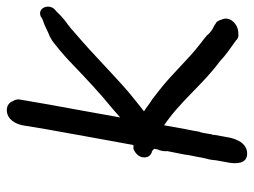

<svg xmlns="http://www.w3.org/2000/svg" viewBox="-111 -617 746 564"><g transform="rotate(-90 262.0 -335.0)"><path d="M82 -289C80 -277 85 -267 95 -263L96 -262H99C101 -261 104 -258 107 -255L105 -245C101 -236 99 -228 100 -216L90 -166C89 -153 85 -140 83 -127C82 -119 80 -111 78 -102C75 -93 74 -83 73 -73L66 -34C63 -15 62 18 93 18C124 18 136 -15 140 -35L148 -79C147 -81 148 -84 150 -88V-90C152 -100 153 -111 156 -121L157 -122C159 -136 162 -150 165 -165L176 -226C247 -178 295 -113 364 -62C384 -43 403 -31 425 -15C428 -12 433 -6 446 -8C464 -7 486 -21 489 -40C490 -46 489 -53 486 -58C485 -63 482 -69 478 -73H477L468 -79C458 -83 447 -91 440 -100V-101H439C432 -107 424 -113 415 -120C367 -157 329 -201 279 -240L252 -261C241 -267 230 -277 217 -285C236 -300 255 -315 273 -330C332 -381 386 -436 445 -486L462 -501C463 -502 467 -504 471 -508C487 -519 499 -530 510 -542L515 -546C535 -563 521 -600 495 -588L489 -584C477 -580 463 -574 447 -566C435 -562 421 -553 412 -545L396 -532C383 -521 368 -508 355 -495C312 -454 270 -414 223 -376L199 -355C209 -410 229 -523 237 -565L251 -646C252 -651 252 -655 252 -656V-658L251 -659C251 -662 251 -664 247 -670C244 -680 234 -688 221 -688C193 -688 180 -662 176 -642L164 -570C154 -512 130 -383 118 -316H106C95 -311 84 -302 82 -289Z"/></g></svg>

Font: Scribbler
Style: ExBdIta
Weight: 800
Designer: Mew Too
Foundry: Cannot Into Space Fonts
Version: Version 1.001